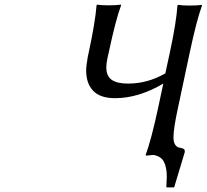

<svg xmlns="http://www.w3.org/2000/svg" viewBox="-20 -668 892 829"><path d="M450.2 -444.8 443.8 -416Q439 -392.6 439 -377.9Q439 -339.4 462.4 -323.2Q485.8 -307.1 533.2 -307.1Q617.2 -307.1 693.8 -351.1L713.9 -443.8Q741.2 -570.8 746.1 -644L749 -647Q767.6 -644 798.8 -644Q833 -644 851.1 -647L852.1 -644Q828.6 -579.1 799.8 -443.8L748 -200.2Q729 -112.8 729 -74.2Q729 -53.7 736.6 -43Q744.1 -32.2 753.4 -30.8Q762.7 -29.3 770.3 -26.4Q777.8 -23.4 777.8 -16.1V-11.2L731.9 141.1H700.2L698.2 138.2Q700.2 107.9 700.2 95.2Q700.2 54.7 687.7 30.5Q675.3 6.3 642.1 1Q614.7 3.4 610.8 3.9L608.9 1Q633.3 -65.4 662.1 -199.2L685.1 -307.1Q578.1 -244.1 477.1 -244.1Q412.6 -244.1 382.3 -275.9Q352.1 -307.6 352.1 -362.8Q352.1 -385.3 358.9 -421.9L363.8 -444.8Q390.6 -569.8 397 -645L398.9 -647.9Q416 -645 450.2 -645Q465.8 -645 478.8 -645.8Q491.7 -646.5 497.1 -647.5L502 -647.9L502.9 -645Q480 -584.5 450.2 -444.8Z"/></svg>

Font: Linear Smooth
Style: Italic
Weight: 400
Designer: Philipp H. Poll, Flanker
Foundry: Philipp H. Poll, reworked by Flanker
Version: Version 1.061 | FøM Fix